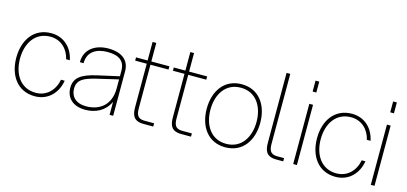

<svg xmlns="http://www.w3.org/2000/svg" viewBox="-64 -1155 3393 1601"><g transform="rotate(15 1633.0 -354.0)"><path d="M273 12C387 12 464 -69 482 -178H450C433 -86 368 -18 273 -18C141 -18 74 -128 74 -260C74 -392 141 -502 273 -502C364 -502 428 -439 447 -354H479C458 -457 383 -532 273 -532C121 -532 42 -410 42 -260C42 -110 121 12 273 12Z M917 0H948V-384C948 -476 886 -532 766 -532C656 -532 564 -476 564 -360H596C596 -464 676 -502 766 -502C866 -502 917 -464 917 -380V-333L730 -291C596 -261 542 -218 542 -134C542 -51 598 12 708 12C798 12 876 -26 917 -112ZM574 -135C574 -209 624 -237 734 -263L917 -306V-228C917 -86 826 -18 709 -18C618 -18 574 -68 574 -135Z M1106 -680V-520H1006V-492H1106V-122C1106 -58 1116 0 1210 0H1294V-28H1210C1146 -28 1138 -68 1138 -122V-492H1294V-520H1138V-680Z M1432 -680V-520H1332V-492H1432V-122C1432 -58 1442 0 1536 0H1620V-28H1536C1472 -28 1464 -68 1464 -122V-492H1620V-520H1464V-680Z M1917 12C2069 12 2148 -110 2148 -260C2148 -410 2069 -532 1917 -532C1765 -532 1686 -410 1686 -260C1686 -110 1765 12 1917 12ZM1718 -260C1718 -392 1785 -502 1917 -502C2049 -502 2116 -392 2116 -260C2116 -128 2049 -18 1917 -18C1785 -18 1718 -128 1718 -260Z M2252 -720V-122C2252 -58 2262 0 2356 0H2416V-28H2356C2292 -28 2284 -68 2284 -122V-720Z M2502 0H2534V-520H2502ZM2502 -626H2534V-720H2502Z M2869 12C2983 12 3060 -69 3078 -178H3046C3029 -86 2964 -18 2869 -18C2737 -18 2670 -128 2670 -260C2670 -392 2737 -502 2869 -502C2960 -502 3024 -439 3043 -354H3075C3054 -457 2979 -532 2869 -532C2717 -532 2638 -410 2638 -260C2638 -110 2717 12 2869 12Z M3172 0H3204V-520H3172ZM3172 -626H3204V-720H3172Z"/></g></svg>

Font: Aspekta 100
Style: Regular
Weight: 100
Designer: Ivo Dolenc
Version: Version 2.000